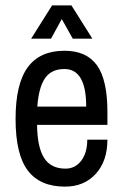

<svg xmlns="http://www.w3.org/2000/svg" viewBox="-20 -684 459 715"><path d="M210 -613 170 -540H96L174 -664H246L324 -540H251ZM380 -267V-219H118Q119 -135 144.5 -95.5Q170 -56 224 -56Q260 -56 282.5 -85.5Q305 -115 305 -164H380Q380 -84 336.5 -36.5Q293 11 222 11Q129 11 83.5 -49Q38 -109 38 -241Q38 -371 83 -433Q128 -495 220 -495Q302 -495 341 -441Q380 -387 380 -267ZM119 -287H301Q301 -427 220 -427Q171 -427 147.5 -392.5Q124 -358 119 -287Z"/></svg>

Font: Pragati Narrow
Style: Regular
Weight: 400
Designer: Hector Gatti, Marcela Romero, Pablo Cosgaya and Nicolas Silva
Foundry: Omnibus-Type
Version: Version 1.010; ttfautohint (v1.3)